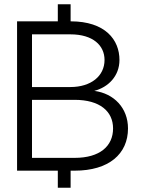

<svg xmlns="http://www.w3.org/2000/svg" viewBox="-20 -800 680 900"><path d="M311 -780H251V-700H60V0H251V80H311V0H330C490 0 580 -78 580 -198C580 -294 514 -362 422 -374C487 -391 540 -443 540 -519C540 -613 474 -700 311 -700ZM130 -60V-332H330C448 -332 510 -278 510 -198C510 -115 448 -60 330 -60ZM130 -392V-639H310C416 -639 470 -587 470 -519C470 -443 406 -392 310 -392Z"/></svg>

Font: Gully Light
Style: Regular
Weight: 300
Designer: jaikishan Patel
Foundry: MagicType
Version: Version 1.000;Glyphs 3.2 (3242)